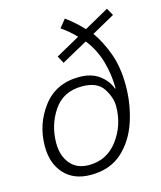

<svg xmlns="http://www.w3.org/2000/svg" viewBox="-115 -848 791 942"><g transform="rotate(-15 280.5 -377.0)"><path d="M230 10Q328 10 389.5 -46Q451 -102 479.5 -189Q508 -276 508 -370Q508 -464 482 -534.5Q456 -605 420 -655L537 -720L516 -757L391 -687Q354 -727 304 -764L271 -723Q312 -695 344 -661L222 -593L242 -556L374 -629Q418 -573 437 -505.5Q456 -438 456 -369L453 -368Q439 -409 399.5 -439Q360 -469 297 -469Q179 -469 113 -382Q47 -295 47 -183Q47 -96 95.5 -43Q144 10 230 10ZM233 -39Q172 -39 138.5 -79.5Q105 -120 105 -184Q105 -275 154 -348Q203 -421 299 -421Q376 -421 406 -374.5Q436 -328 436 -284Q436 -188 380.5 -113.5Q325 -39 233 -39Z"/></g></svg>

Font: Noto Sans UI Light
Style: Italic
Weight: 300
Italic angle: -12°
Designer: Monotype Design Team
Foundry: Monotype Imaging Inc.
Version: Version 1.901